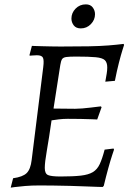

<svg xmlns="http://www.w3.org/2000/svg" viewBox="-20 -849 607 879"><path d="M185 -80Q185 -54 200 -47.5Q215 -41 257 -41Q315 -41 350 -45Q385 -49 405 -61Q425 -73 436.5 -97.5Q448 -122 459 -164L500 -169L502 -164Q502 -164 494 -140Q486 -116 475.5 -78Q465 -40 455 2L450 7Q450 7 429 6.5Q408 6 374.5 4.5Q341 3 301.5 2Q262 1 225 0.5Q188 0 161 0Q125 0 95 2.5Q65 5 47 7.5Q29 10 29 10L40 -33Q84 -39 102 -56.5Q120 -74 125 -117L178 -542Q182 -574 176.5 -585Q171 -596 149 -596Q141 -596 128.5 -595Q116 -594 116 -594L115 -597L126 -639Q126 -639 138 -638.5Q150 -638 170 -637.5Q190 -637 213 -636.5Q236 -636 257 -636Q334 -636 386.5 -637Q439 -638 476.5 -641Q514 -644 546 -648L548 -643Q548 -643 541 -621Q534 -599 524.5 -562Q515 -525 506 -479L462 -475Q462 -475 464 -486Q466 -497 468.5 -512Q471 -527 471 -540Q471 -563 460 -573.5Q449 -584 418.5 -587Q388 -590 329 -590Q298 -590 283.5 -588Q269 -586 264 -578Q259 -570 256 -551L225 -352Q241 -352 271.5 -351.5Q302 -351 324 -351Q337 -351 356.5 -352.5Q376 -354 395.5 -356.5Q415 -359 428.5 -360.5Q442 -362 442 -362L445 -358L425 -302Q425 -302 402.5 -303Q380 -304 348.5 -304.5Q317 -305 290 -305Q269 -305 248.5 -302.5Q228 -300 216 -298Q204 -214 194.5 -160Q185 -106 185 -80ZM350 -719Q328 -719 317.5 -733Q307 -747 307 -764Q307 -790 326 -809.5Q345 -829 373 -829Q394 -829 404.5 -815Q415 -801 415 -784Q415 -758 396 -738.5Q377 -719 350 -719Z"/></svg>

Font: Alegreya
Style: Italic
Weight: 400
Italic angle: -7°
Designer: Juan Pablo del Peral
Foundry: Huerta Tipografica
Version: Version 2.009